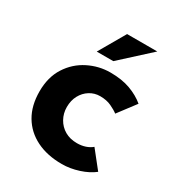

<svg xmlns="http://www.w3.org/2000/svg" viewBox="-157 -738 792 854"><g transform="rotate(30 239.5 -311.0)"><path d="M443 -39Q414 -16 370.5 -2Q327 12 285 12Q210 12 154.5 -15.5Q99 -43 68.5 -94.5Q38 -146 38 -219Q38 -292 71 -343.5Q104 -395 157.5 -422Q211 -449 270 -449Q329 -449 372.5 -433Q416 -417 447 -391L379 -301Q365 -312 340.5 -323.5Q316 -335 283 -335Q254 -335 230 -320Q206 -305 192 -279Q178 -253 178 -219Q178 -187 193 -160Q208 -133 234.5 -117.5Q261 -102 297 -102Q320 -102 339.5 -108.5Q359 -115 373 -127ZM403 -634 255 -499H170L248 -634Z"/></g></svg>

Font: Reem Kufi
Style: Regular
Weight: 400
Designer: Khaled Hosny
Version: Version 1.6